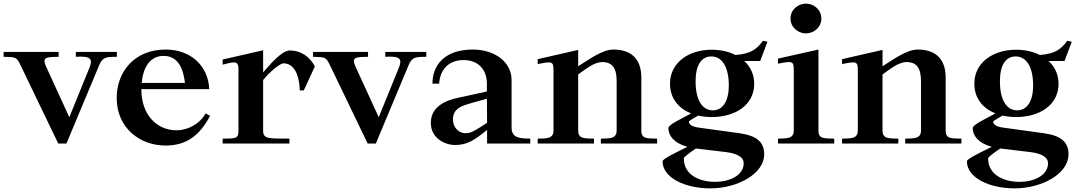

<svg xmlns="http://www.w3.org/2000/svg" viewBox="-50 -791 5954 1058"><path d="M-30 -478V-505H273V-478C220 -477 195 -476 195 -455C195 -447 198 -437 204 -424L332 -145L445 -423C449 -434 451 -443 451 -450C451 -474 428 -479 393 -479C386 -479 377 -478 368 -478V-505H594V-478C546 -477 517 -481 498 -435L316 0H271L64 -430C41 -477 40 -476 -30 -478Z M593 -251C593 -86 721 11 862 11C981 11 1051 -47 1108 -153L1083 -166C1049 -106 983 -73 923 -73C813 -73 729 -160 729 -297V-300H1103C1098 -425 1004 -518 863 -518C692 -518 593 -397 593 -251ZM731 -334C739 -426 781 -483 851 -483C913 -483 957 -442 969 -334Z M1602 -293H1624L1685 -425C1658 -478 1608 -513 1547 -513C1499 -513 1425 -420 1400 -392V-514L1177 -463V-435C1203 -441 1223 -447 1238 -447C1255 -447 1264 -439 1264 -412V-67C1264 -26 1245 -28 1177 -27V0H1545V-27C1431 -28 1400 -24 1400 -71V-350C1438 -397 1493 -442 1512 -442C1547 -442 1597 -418 1602 -293Z M1675 -478V-505H1978V-478C1925 -477 1900 -476 1900 -455C1900 -447 1903 -437 1909 -424L2037 -145L2150 -423C2154 -434 2156 -443 2156 -450C2156 -474 2133 -479 2098 -479C2091 -479 2082 -478 2073 -478V-505H2299V-478C2251 -477 2222 -481 2203 -435L2021 0H1976L1769 -430C1746 -477 1745 -476 1675 -478Z M2633 -331V-287C2589 -278 2547 -267 2478 -253C2403 -238 2324 -202 2324 -114C2324 -31 2399 8 2458 8C2528 8 2568 -22 2634 -75V0H2872V-27C2825 -29 2769 -25 2769 -88V-350C2769 -449 2677 -518 2555 -518C2388 -518 2332 -419 2333 -330H2370C2374 -403 2418 -460 2505 -460C2590 -460 2633 -402 2633 -331ZM2446 -135C2446 -175 2471 -198 2509 -211C2541 -222 2580 -232 2633 -247L2634 -114C2564 -70 2548 -57 2515 -57C2484 -57 2446 -81 2446 -135Z M3348 -345V-72C3348 -24 3306 -29 3261 -27V0H3571V-27C3516 -29 3484 -24 3484 -72V-364C3484 -457 3437 -518 3330 -518C3268 -518 3193 -461 3136 -426V-516L2913 -465V-438C2942 -444 2961 -447 2974 -447C2999 -447 3000 -434 3000 -396V-72C3000 -24 2958 -29 2913 -27V0H3223V-27C3173 -29 3136 -24 3136 -72V-381C3170 -403 3220 -449 3269 -449C3324 -449 3348 -415 3348 -345Z M3872 -146C3998 -146 4106 -209 4106 -330C4106 -381 4085 -424 4051 -455H4139L4179 -561L4154 -566C4117 -516 4085 -495 4003 -488C3965 -507 3920 -517 3872 -517C3746 -517 3642 -447 3642 -330C3642 -249 3689 -194 3758 -166C3709 -138 3633 -105 3633 -85C3633 -46 3661 -3 3738 18C3676 49 3601 84 3601 98C3601 187 3722 247 3864 247C4015 247 4161 166 4161 60C4161 -5 4125 -43 4024 -57L3799 -88C3762 -93 3746 -106 3746 -120C3746 -126 3769 -136 3797 -154C3821 -149 3846 -146 3872 -146ZM3718 82C3718 74 3750 51 3785 27C3787 28 3789 28 3791 28L3950 47C4005 54 4048 71 4048 109C4048 169 3982 211 3889 211C3810 211 3718 176 3718 82ZM3783 -343C3783 -431 3814 -480 3870 -480C3929 -480 3966 -422 3966 -320C3966 -234 3933 -183 3878 -183C3818 -183 3783 -243 3783 -343Z M4237 -440C4322 -457 4324 -454 4324 -397V-72C4324 -24 4282 -29 4237 -27V0H4547V-27C4492 -29 4460 -24 4460 -72V-518L4237 -468ZM4306 -689C4306 -738 4348 -771 4391 -771C4434 -771 4476 -738 4476 -689C4476 -640 4434 -607 4391 -607C4348 -607 4306 -640 4306 -689Z M5025 -345V-72C5025 -24 4983 -29 4938 -27V0H5248V-27C5193 -29 5161 -24 5161 -72V-364C5161 -457 5114 -518 5007 -518C4945 -518 4870 -461 4813 -426V-516L4590 -465V-438C4619 -444 4638 -447 4651 -447C4676 -447 4677 -434 4677 -396V-72C4677 -24 4635 -29 4590 -27V0H4900V-27C4850 -29 4813 -24 4813 -72V-381C4847 -403 4897 -449 4946 -449C5001 -449 5025 -415 5025 -345Z M5549 -146C5675 -146 5783 -209 5783 -330C5783 -381 5762 -424 5728 -455H5816L5856 -561L5831 -566C5794 -516 5762 -495 5680 -488C5642 -507 5597 -517 5549 -517C5423 -517 5319 -447 5319 -330C5319 -249 5366 -194 5435 -166C5386 -138 5310 -105 5310 -85C5310 -46 5338 -3 5415 18C5353 49 5278 84 5278 98C5278 187 5399 247 5541 247C5692 247 5838 166 5838 60C5838 -5 5802 -43 5701 -57L5476 -88C5439 -93 5423 -106 5423 -120C5423 -126 5446 -136 5474 -154C5498 -149 5523 -146 5549 -146ZM5395 82C5395 74 5427 51 5462 27C5464 28 5466 28 5468 28L5627 47C5682 54 5725 71 5725 109C5725 169 5659 211 5566 211C5487 211 5395 176 5395 82ZM5460 -343C5460 -431 5491 -480 5547 -480C5606 -480 5643 -422 5643 -320C5643 -234 5610 -183 5555 -183C5495 -183 5460 -243 5460 -343Z"/></svg>

Font: Ortica Linear
Style: Bold
Weight: 700
Designer: Benedetta Bovani
Foundry: Collletttivo
Version: Version 2.000;Glyphs 3.1.2 (3151)